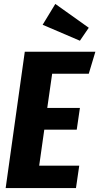

<svg xmlns="http://www.w3.org/2000/svg" viewBox="-20 -956 505 976"><path d="M261.2 -936 431.2 -814.9 386.2 -749 196.8 -830.1ZM464.8 -692.9 431.2 -581.1H245.1L220.2 -407.2H386.2L370.1 -296.9H205.1L179.2 -113.8H382.8L366.2 0H8.8L106 -692.9Z"/></svg>

Font: Fira Sans Compressed
Style: Bold Italic
Weight: 700
Width: 3
Italic angle: -8°
Designer: Carrois Corporate & Edenspiekermann AG
Foundry: Carrois Corporate GbR & Edenspiekermann AG
Version: Version 4.203;PS 004.203;hotconv 1.0.88;makeotf.lib2.5.64775